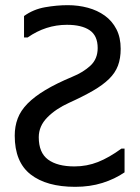

<svg xmlns="http://www.w3.org/2000/svg" viewBox="-20 -726 540 743"><path d="M462 -59Q424 -33 376 -18Q328 -3 271 -3Q160 -3 98.5 -51Q37 -99 37 -201Q37 -237 48.5 -267.5Q60 -298 86.5 -325Q113 -352 155.5 -377.5Q198 -403 260 -429Q302 -446 330 -472Q358 -498 358 -540Q358 -588 327 -609Q296 -630 239 -630Q157 -630 87 -581H73V-664Q109 -690 154.5 -698Q200 -706 242 -706Q283 -706 320 -696Q357 -686 385.5 -665.5Q414 -645 430.5 -613Q447 -581 447 -537Q447 -500 436.5 -472Q426 -444 402 -420.5Q378 -397 340 -375Q302 -353 247 -328Q196 -305 163 -271.5Q130 -238 130 -195Q130 -135 166 -108.5Q202 -82 268 -82Q316 -82 359 -99Q402 -116 450 -151H462Z"/></svg>

Font: D2Coding
Style: Regular
Weight: 400
Monospace: yes
Designer: Yong-Rak Park; Jeong-Hwan Yoon; Sang-Min Lee;
Foundry: NHN Corporation
Version: Version 1.3.2; Build 20180524